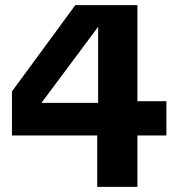

<svg xmlns="http://www.w3.org/2000/svg" viewBox="-20 -725 687 745"><path d="M357.2 0V-253.2L360.8 -289.4V-621L140.9 -325.8H409.7L460.1 -332.3H625.6V-199.4H26.4V-370.3L272.2 -705H513.2V0Z"/></svg>

Font: TikTok Sans Light
Style: Regular
Weight: 300
Version: Version 4.000